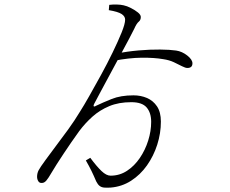

<svg xmlns="http://www.w3.org/2000/svg" viewBox="-20 -806 1040 870"><path d="M473 -760 475 -784Q492 -786 509.5 -785.5Q527 -785 540 -782Q555 -779 573.5 -769.5Q592 -760 605 -749.5Q618 -739 618 -729Q618 -715 608.5 -707.5Q599 -700 588 -675Q581 -660 563.5 -627.5Q546 -595 523.5 -553Q501 -511 478 -468.5Q455 -426 436 -390.5Q417 -355 407 -336Q403 -329 404.5 -325Q406 -321 416 -327Q445 -341 486 -357.5Q527 -374 585 -374Q618 -374 646 -362Q674 -350 691.5 -324Q709 -298 709 -255Q709 -202 692.5 -150.5Q676 -99 646 -56.5Q616 -14 574 13Q532 40 481 44Q464 45 452 44Q440 43 431.5 36.5Q423 30 416 16Q405 -10 394.5 -31.5Q384 -53 369 -79L389 -91Q418 -52 440 -31Q462 -10 481 -10Q522 -10 555.5 -32Q589 -54 613.5 -90Q638 -126 651.5 -169Q665 -212 665 -254Q665 -295 644.5 -319Q624 -343 575 -343Q518 -343 475 -325Q432 -307 399 -277.5Q366 -248 339 -212Q321 -187 303 -161Q285 -135 268.5 -110Q252 -85 237.5 -62.5Q223 -40 212 -21Q200 0 190.5 11.5Q181 23 170 23Q159 24 153.5 15Q148 6 148 -5Q148 -21 155 -34.5Q162 -48 187 -82Q204 -106 231.5 -142Q259 -178 289 -219.5Q319 -261 343 -301Q359 -326 384 -370Q409 -414 437.5 -466Q466 -518 490.5 -568.5Q515 -619 531 -658.5Q547 -698 547 -717Q547 -732 531 -742.5Q515 -753 473 -760ZM507 -563Q556 -573 608 -577.5Q660 -582 705.5 -581.5Q751 -581 778 -577Q805 -573 828.5 -554.5Q852 -536 852 -519Q852 -498 829 -498Q820 -498 804.5 -506Q789 -514 768 -524Q747 -534 719 -538Q679 -545 622 -544.5Q565 -544 493 -530Z"/></svg>

Font: Noto Serif JP
Style: Regular
Weight: 200
Designer: Ryoko NISHIZUKA 西塚涼子 (kana & ideographs); Frank Grießhammer (Latin, Greek & Cyrillic); Wenlong ZHANG 张文龙 (bopomofo); San
Foundry: Adobe
Version: Version 2.001;hotconv 1.1.0;makeotfexe 2.6.0